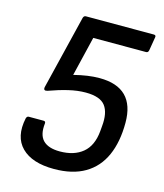

<svg xmlns="http://www.w3.org/2000/svg" viewBox="-102 -732 701 821"><g transform="rotate(15 248.5 -322.0)"><path d="M213 11Q116 11 69.5 -35.5Q23 -82 41 -167Q44 -177 52 -177H117Q127 -177 126 -167Q120 -116 143.5 -92Q167 -68 218 -68Q281 -68 319 -99.5Q357 -131 363 -196L365 -219Q371 -279 348 -309.5Q325 -340 261 -340Q225 -340 185 -330.5Q145 -321 101 -305Q82 -299 85 -317L165 -645Q168 -655 177 -655H477Q488 -655 486 -645L476 -585Q474 -574 465 -574H231L189 -399Q221 -407 248.5 -411Q276 -415 302 -415Q380 -415 419 -376Q458 -337 458 -259Q458 -174 431 -113.5Q404 -53 349.5 -21Q295 11 213 11Z"/></g></svg>

Font: Sofia Sans Semi Condensed Medium
Style: Italic
Weight: 500
Italic angle: -9°
Version: Version 4.100